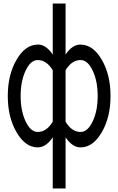

<svg xmlns="http://www.w3.org/2000/svg" viewBox="-20 -860 675 1095"><path d="M280.8 214.8V-77.1Q242.7 -19.5 195.3 -19.5Q124.5 -19.5 74.5 -105.5Q24.4 -191.4 24.4 -312.5Q24.4 -433.6 74.5 -519.5Q124.5 -605.5 195.3 -605.5V-606Q242.7 -606 280.8 -548.8V-839.8H354V-548.8Q392.1 -606 439.5 -606V-605.5Q510.3 -605.5 560.3 -519.5Q610.4 -433.6 610.4 -312.5Q610.4 -191.4 560.3 -105.5Q510.3 -19.5 439.5 -19.5Q392.1 -19.5 354 -77.1V214.8ZM280.8 -459.5Q245.6 -517.6 195.3 -517.6Q154.8 -517.6 126.2 -457.5Q97.7 -397.5 97.7 -312.5Q97.7 -227.5 126.2 -167.5Q154.8 -107.4 195.3 -107.4Q245.6 -107.4 280.8 -166ZM354 -459.5V-166Q389.2 -107.4 439.5 -107.4Q480 -107.4 508.5 -167.5Q537.1 -227.5 537.1 -312.5Q537.1 -397.5 508.5 -457.5Q480 -517.6 439.5 -517.6Q389.2 -517.6 354 -459.5Z"/></svg>

Font: Gap Sans
Style: Regular
Weight: 400
Designer: Alexandre Liziard and Étienne Ozeray
Foundry: Interstices.io
Version: Version 1.6.1 - December 3. 2014